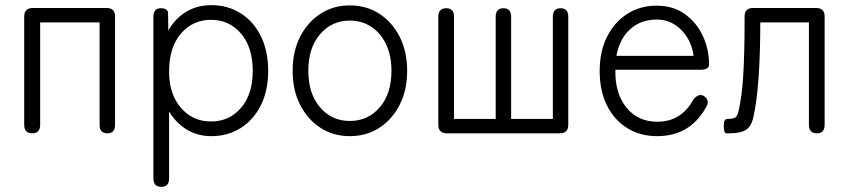

<svg xmlns="http://www.w3.org/2000/svg" viewBox="-20 -518 3299 746"><path d="M105 0Q74 0 74 -33V-454Q74 -487 108 -487H394Q427 -487 427 -454V-33Q427 0 397 0Q367 0 367 -33V-431H136V-33Q136 0 105 0Z M607 208Q576 208 576 175V-453Q576 -486 605 -486Q633 -486 633 -466L634 -399Q660 -446 703 -472Q746 -498 801 -498Q865 -498 915 -466.5Q965 -435 993.5 -377.5Q1022 -320 1022 -242Q1022 -166 993.5 -109Q965 -52 915 -20.5Q865 11 801 11Q747 11 705 -15Q663 -41 637 -85V175Q637 208 607 208ZM800 -46Q871 -46 916.5 -99Q962 -152 962 -242Q962 -334 916.5 -387.5Q871 -441 800 -441Q729 -441 683 -387.5Q637 -334 637 -240Q637 -152 683 -99Q729 -46 800 -46Z M1339 11Q1275 11 1225 -21.5Q1175 -54 1146 -111Q1117 -168 1117 -243Q1117 -318 1146 -375Q1175 -432 1225 -464.5Q1275 -497 1339 -497Q1404 -497 1454 -464.5Q1504 -432 1533 -375Q1562 -318 1562 -243Q1562 -168 1533 -111Q1504 -54 1454 -21.5Q1404 11 1339 11ZM1339 -48Q1410 -48 1455.5 -101Q1501 -154 1501 -243Q1501 -302 1480 -346Q1459 -390 1422.5 -414Q1386 -438 1339 -438Q1269 -438 1223.5 -385Q1178 -332 1178 -243Q1178 -154 1223.5 -101Q1269 -48 1339 -48Z M1717 0Q1683 0 1683 -33V-453Q1683 -486 1714 -486Q1744 -486 1744 -453V-56H1906V-453Q1906 -486 1936 -486Q1966 -486 1966 -453V-56H2128V-453Q2128 -486 2158 -486Q2188 -486 2188 -453V-33Q2188 0 2155 0Z M2533 11Q2468 11 2417.5 -20Q2367 -51 2338.5 -108Q2310 -165 2310 -242Q2310 -318 2338.5 -375Q2367 -432 2417 -464Q2467 -496 2531 -496Q2596 -496 2641.5 -463Q2687 -430 2711 -378Q2735 -326 2735 -268Q2735 -247 2702 -247H2371Q2369 -156 2413.5 -100.5Q2458 -45 2534 -45Q2627 -45 2674 -131Q2694 -157 2715 -145Q2741 -127 2722 -99Q2660 11 2533 11ZM2375 -301H2675Q2670 -340 2650.5 -372Q2631 -404 2600.5 -423Q2570 -442 2531 -442Q2470 -442 2428.5 -404.5Q2387 -367 2375 -301Z M2803 0Q2792 0 2792 -29Q2792 -56 2806 -56Q2829 -56 2837 -61.5Q2845 -67 2849 -84Q2863 -142 2868 -229Q2873 -316 2873 -431V-454Q2873 -487 2906 -487H3151Q3184 -487 3184 -454V-33Q3184 0 3154 0Q3123 0 3123 -33V-431H2934Q2934 -312 2927.5 -218Q2921 -124 2907 -62Q2899 -26 2877.5 -13Q2856 0 2814 0Z"/></svg>

Font: Shin Retro Maru Gothic Regular
Style: Regular
Weight: 400
Designer: Iose
Foundry: Typographish
Version: Version 1.002